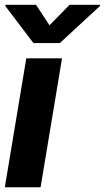

<svg xmlns="http://www.w3.org/2000/svg" viewBox="-22 -793 444 813"><path d="M-1.6 0 89.3 -545.9H240.6L149.8 0ZM130.5 -772.7 187.5 -685.9 272.7 -772.7H402L401 -767.4L231.4 -610.7H119.5L0.6 -767.4L1.6 -772.7Z"/></svg>

Font: Inter Tight
Style: Italic
Weight: 400
Italic angle: -9.39999°
Designer: Rasmus Andersson
Foundry: rsms
Version: Version 3.002